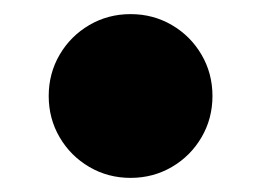

<svg xmlns="http://www.w3.org/2000/svg" viewBox="-20 -444 370 272"><path d="M165 -192Q133 -192 106.5 -207.5Q80 -223 64.5 -249.5Q49 -276 49 -308Q49 -340 64.5 -366.5Q80 -393 106.5 -408.5Q133 -424 165 -424Q197 -424 223.5 -408.5Q250 -393 265.5 -366.5Q281 -340 281 -308Q281 -276 265.5 -249.5Q250 -223 223.5 -207.5Q197 -192 165 -192Z"/></svg>

Font: Rubik Medium
Style: Regular
Weight: 500
Designer: Hubert and Fischer
Foundry: Hubert and Fischer
Version: Version 2.300; ttfautohint (v1.8.4.7-5d5b);gftools[0.9.30]